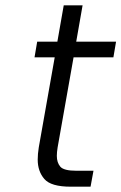

<svg xmlns="http://www.w3.org/2000/svg" viewBox="-20 -703 457 723"><path d="M257 -487 197 -148Q194 -130 194 -116Q194 -91 207 -75.5Q220 -60 268 -60H332L321 0H246Q172 0 147 -29Q122 -58 122 -102Q122 -123 126 -148L186 -487H110L120 -546H196L220 -683H291L267 -546H417L407 -487Z"/></svg>

Font: Fz Poppins Light
Style: Italic
Weight: 300
Italic angle: -10°
Designer: Ninad Kale (Devanagari), Jonny Pinhorn (Latin)
Foundry: Indian Type Foundry
Version: Vit hóa bi Vntype.Com & FontZin.Com